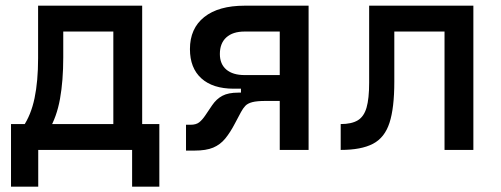

<svg xmlns="http://www.w3.org/2000/svg" viewBox="-20 -538 1798 689"><path d="M155.3 -70.8 62.5 -83Q91.3 -125 104 -185.8Q116.7 -246.6 116.7 -329.1V-517.6H207V-332.5Q207 -248 195.3 -183.1Q183.6 -118.2 155.3 -70.8ZM19.5 131.8V-63.5H117.2V131.8ZM454.1 131.8V-63.5H551.8V131.8ZM386.7 0V-517.6H490.2V0ZM166.5 -424.8V-517.6H449.7V-424.8ZM551.8 -92.8V0H19.5V-92.8Z M818.8 -219.7Q743.7 -219.7 702.6 -256.8Q661.6 -293.9 661.6 -361.8Q661.6 -436 712.9 -476.8Q764.2 -517.6 857.9 -517.6H1000.5V-424.8H857.9Q815.4 -424.8 792.2 -403.8Q769 -382.8 769 -344.2Q769 -308.1 792.2 -288.3Q815.4 -268.6 857.9 -268.6H990.7L985.8 -219.7ZM647.5 2.4V-90.3H663.6Q683.6 -90.3 694.6 -98.9Q705.6 -107.4 716.8 -124L741.2 -160.2Q756.8 -183.1 778.1 -194.3Q799.3 -205.6 835 -205.6H927.7L933.6 -175.8Q901.9 -175.8 885.3 -171.4Q868.7 -167 860.4 -158.2Q852.1 -149.4 844.7 -135.7L823.7 -96.2Q806.2 -62.5 788.3 -40.8Q770.5 -19 745.1 -8.3Q719.7 2.4 678.2 2.4ZM844.7 -175.8V-268.6H1007.3V-175.8ZM983.9 0V-517.6H1087.4V0Z M1202.6 0V-92.8Q1241.7 -92.8 1263.9 -106.2Q1286.1 -119.6 1295.4 -151.9Q1304.7 -184.1 1304.7 -241.2V-517.6H1395V-244.6Q1395 -150.4 1377.7 -97.2Q1360.4 -43.9 1318.4 -22Q1276.4 0 1202.6 0ZM1575.2 0V-517.6H1678.7V0ZM1330.1 -424.8V-517.6H1660.6V-424.8Z"/></svg>

Font: Cascadia Code
Style: Regular
Weight: 400
Designer: Aaron Bell
Foundry: Saja Typeworks
Version: Version 2404.023